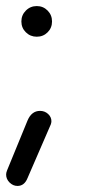

<svg xmlns="http://www.w3.org/2000/svg" viewBox="-20 -470 312 627"><path d="M64.5 -364.5Q49.8 -378.9 49.8 -399.9Q49.8 -420.9 64.5 -435.5Q79.1 -450.2 100.1 -450.2Q121.1 -450.2 135.5 -435.5Q149.9 -420.9 149.9 -399.9Q149.9 -378.9 135.5 -364.5Q121.1 -350.1 100.1 -350.1Q79.1 -350.1 64.5 -364.5ZM146 -64Q147.9 -69.8 147.9 -74.2Q147.9 -87.9 137 -97.9Q126 -107.9 110.8 -107.9Q83 -107.9 69.8 -76.2L2.9 86.9Q0 94.2 0 100.1Q0 114.7 11.2 126Q22.5 137.2 37.1 137.2Q59.6 137.2 69.8 111.8Z"/></svg>

Font: BPreplay
Style: Regular
Weight: 400
Designer: Magenta/George Triantafyllakos
Foundry: Magenta/George Triantafyllakos
Version: Version 1.00